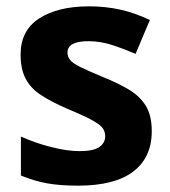

<svg xmlns="http://www.w3.org/2000/svg" viewBox="-20 -576 537 606"><path d="M459 -162Q459 -79 400.5 -34.5Q342 10 226 10Q169 10 128 2.5Q87 -5 46 -22V-145Q90 -125 141 -112Q192 -99 231 -99Q275 -99 293.5 -112Q312 -125 312 -146Q312 -160 304.5 -171Q297 -182 272 -196Q247 -210 194 -232Q143 -254 110 -275.5Q77 -297 61 -327.5Q45 -358 45 -404Q45 -480 104 -518Q163 -556 261 -556Q312 -556 358 -546Q404 -536 453 -513L408 -406Q368 -423 332 -434.5Q296 -446 259 -446Q226 -446 209.5 -437Q193 -428 193 -410Q193 -397 201.5 -386.5Q210 -376 234.5 -364Q259 -352 307 -332Q354 -313 388 -292.5Q422 -272 440.5 -241.5Q459 -211 459 -162Z"/></svg>

Font: Noto Sans Sundanese
Style: Regular
Weight: 400
Designer: Monotype Design Team (Regular), Sérgio L. Martins (other weights)
Foundry: Monotype Imaging Inc.
Version: Version 2.003